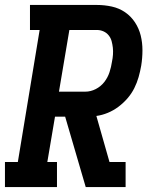

<svg xmlns="http://www.w3.org/2000/svg" viewBox="-24 -755 644 775"><path d="M-4 0V-101H48L136 -634H97V-735H367Q398 -735 427.5 -728.5Q457 -722 481 -705.5Q505 -689 521 -664.5Q537 -640 544 -611.5Q551 -583 551 -552Q551 -521 546 -490Q542 -467 535.5 -444Q529 -421 518 -399Q507 -377 490.5 -358Q474 -339 454 -324Q434 -309 411 -299.5Q388 -290 365 -287L418 -101H483V0H322L239 -284H198L167 -101H206V0ZM214 -385H320Q342 -385 362.5 -395.5Q383 -406 397 -424Q411 -442 418 -463.5Q425 -485 428 -506Q431 -520 432 -534.5Q433 -549 431.5 -562.5Q430 -576 426.5 -589Q423 -602 414.5 -612.5Q406 -623 393.5 -628.5Q381 -634 367 -634H256Z"/></svg>

Font: Iosevka Slab Extended Oblique
Style: Bold
Weight: 700
Width: 7
Italic angle: -9°
Monospace: yes
Designer: Belleve Invis
Foundry: Belleve Invis
Version: Version 11.1.1; ttfautohint (v1.8.3)